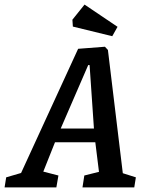

<svg xmlns="http://www.w3.org/2000/svg" viewBox="-63 -818 647 838"><path d="M530 -44 523 0H297L305 -52L369 -68L353 -197H177L126 -69L192 -52L183 0H-43L-36 -44L29 -63L278 -605L395 -614L408 -600L473 -62ZM202 -257H347L328 -534H322ZM255 -702 253 -732 306 -798 450 -701 427 -660Z"/></svg>

Font: Grenze Medium
Style: Italic
Weight: 500
Italic angle: -10°
Designer: Renata Polastri
Foundry: Omnibus-Type
Version: Version 1.002; ttfautohint (v1.8)